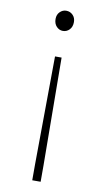

<svg xmlns="http://www.w3.org/2000/svg" viewBox="-86 -581 448 834"><g transform="rotate(10 137.5 -164.5)"><path d="M119 141 123 -336H152L156 141V211H119ZM97 -497Q97 -516 109 -528Q121 -540 137 -540Q154 -540 166 -528Q178 -516 178 -497Q178 -476 166 -463.5Q154 -451 137 -451Q121 -451 109 -463.5Q97 -476 97 -497Z"/></g></svg>

Font: Merged Yaku Han JP Thin
Style: Regular
Weight: 250
Designer: Ryoko NISHIZUKA 西塚涼子 (kana, bopomofo & ideographs); Paul D. Hunt (Latin, Greek & Cyrillic); Sandoll Communications 산돌커뮤니
Foundry: Adobe
Version: Version 2.004